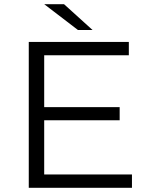

<svg xmlns="http://www.w3.org/2000/svg" viewBox="-20 -901 699 921"><path d="M613 -64V0H118V-700H598V-636H192V-387H554V-324H192V-64ZM192 -881H287L424 -757H354Z"/></svg>

Font: Montserrat-Regular
Style: Regular
Weight: 400
Version: Version 7.200